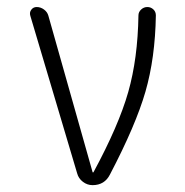

<svg xmlns="http://www.w3.org/2000/svg" viewBox="-20 -540 540 560"><path d="M205.1 -34.2 68.4 -494.1Q65.4 -503.9 71.3 -511.7Q77.1 -519.5 86.9 -519.5Q98.6 -519.5 108.4 -512.2Q118.2 -504.9 121.1 -494.1L250 -38.1Q250 -37.1 251 -37.1Q252.9 -37.1 252.9 -38.1Q326.2 -173.8 354 -271.5Q381.8 -369.1 383.8 -495.1Q383.8 -504.9 391.6 -512.2Q399.4 -519.5 409.7 -519.5Q419.9 -519.5 427.2 -512.7Q434.6 -505.9 434.6 -495.1Q432.6 -371.1 404.3 -272.9Q376 -174.8 300.8 -31.2Q285.2 0 250 0Q234.4 0 221.7 -9.8Q209 -19.5 205.1 -34.2Z"/></svg>

Font: Rounded Mgen+ 1mn light
Style: Regular
Weight: 200
Designer: [Source Han Sans]
Ryoko NISHIZUKA  (kana & ideographs); Paul D. Hunt (Latin, Greek & Cyrillic); Wenlong ZHANG  (bopomofo
Version: Version 1.059.20150602